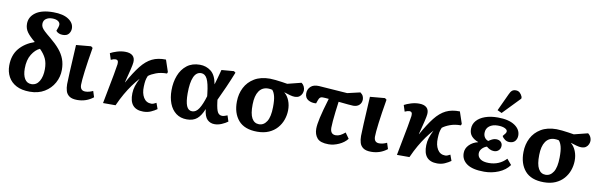

<svg xmlns="http://www.w3.org/2000/svg" viewBox="-52 -1329 5827 1858"><g transform="rotate(10 2861.5 -400.0)"><path d="M268 15Q188 15 135 -13Q82 -41 55.5 -90Q29 -139 29 -200Q29 -302 83 -367.5Q137 -433 233 -467Q179 -511 153.5 -546.5Q128 -582 128 -628Q128 -696 187.5 -739Q247 -782 361 -782Q458 -782 511 -746.5Q564 -711 564 -658Q564 -629 546 -605.5Q528 -582 487 -582Q444 -582 420 -610Q438 -654 438 -673Q438 -694 417.5 -707.5Q397 -721 360 -721Q324 -721 299.5 -703.5Q275 -686 275 -653Q275 -636 282.5 -621Q290 -606 311.5 -585.5Q333 -565 375 -531Q431 -485 467 -442Q503 -399 520.5 -352Q538 -305 538 -247Q538 -178 505 -118Q472 -58 411.5 -21.5Q351 15 268 15ZM270 -60Q320 -60 347.5 -106Q375 -152 375 -225Q375 -286 355 -328.5Q335 -371 294 -411Q250 -392 216 -337.5Q182 -283 182 -198Q182 -134 204.5 -97Q227 -60 270 -60Z M734 14Q683 14 656.5 -4.5Q630 -23 621 -53.5Q612 -84 612 -120Q612 -147 616.5 -238.5Q621 -330 631 -508L777 -521L794 -508Q770 -368 758 -272Q746 -176 746 -138Q746 -80 797 -80Q815 -80 834.5 -85Q854 -90 872 -99L891 -40Q823 14 734 14Z M1383 14Q1244 14 1249 -143Q1250 -180 1261 -214.5Q1272 -249 1294 -293Q1259 -254 1228.5 -211.5Q1198 -169 1168.5 -118Q1139 -67 1109 0H986Q1024 -194 1041 -287.5Q1058 -381 1059 -395Q1061 -419 1054 -428.5Q1047 -438 1033 -438Q1014 -438 987 -425L967 -487Q992 -501 1032 -513.5Q1072 -526 1112 -526Q1161 -526 1185.5 -504Q1210 -482 1207 -440Q1206 -420 1193 -366Q1180 -312 1160 -235H1162Q1219 -338 1269.5 -402Q1320 -466 1377 -494Q1434 -522 1513 -520L1552 -404L1546 -389Q1486 -389 1439.5 -371.5Q1393 -354 1367 -333Q1356 -308 1352 -285Q1348 -262 1347 -227Q1344 -161 1370 -118Q1396 -75 1447 -75Q1466 -75 1495 -92L1516 -34Q1491 -16 1457.5 -1Q1424 14 1383 14Z M1811 15Q1748 15 1704.5 -18Q1661 -51 1639 -108Q1617 -165 1617 -237Q1617 -317 1642.5 -383Q1668 -449 1719 -488.5Q1770 -528 1846 -528Q1908 -528 1955 -491.5Q2002 -455 2017 -367H2018Q2027 -398 2037.5 -435Q2048 -472 2059 -514L2180 -524L2197 -512Q2167 -436 2134 -361.5Q2101 -287 2071 -224L2074 -199Q2083 -129 2098 -103.5Q2113 -78 2142 -78Q2152 -78 2165.5 -82Q2179 -86 2193 -92L2212 -34Q2188 -16 2153 -1Q2118 14 2083 14Q2041 14 2012 -14Q1983 -42 1975 -114H1974Q1948 -48 1910.5 -16.5Q1873 15 1811 15ZM1848 -71Q1887 -71 1915 -115Q1943 -159 1967 -240L1964 -267Q1953 -365 1931.5 -407.5Q1910 -450 1872 -450Q1824 -450 1800 -395.5Q1776 -341 1776 -235Q1776 -153 1793 -112Q1810 -71 1848 -71Z M2503 14Q2377 14 2317 -56Q2257 -126 2259 -241Q2260 -316 2291.5 -377.5Q2323 -439 2384.5 -476Q2446 -513 2537 -513Q2560 -513 2591.5 -509.5Q2623 -506 2654.5 -501.5Q2686 -497 2709 -493L2844 -527Q2862 -514 2870.5 -495.5Q2879 -477 2879 -459Q2879 -443 2871.5 -425Q2864 -407 2847 -394.5Q2830 -382 2800 -382Q2781 -382 2754 -389.5Q2727 -397 2697 -407V-405Q2728 -380 2745.5 -336Q2763 -292 2762 -240Q2761 -192 2745 -147Q2729 -102 2697 -65.5Q2665 -29 2616.5 -7.5Q2568 14 2503 14ZM2507 -60Q2554 -60 2583 -105.5Q2612 -151 2613 -247Q2614 -316 2604 -354Q2594 -392 2576 -411Q2555 -416 2536 -416Q2478 -416 2446.5 -370Q2415 -324 2414 -239Q2412 -147 2436.5 -103.5Q2461 -60 2507 -60Z M3204 14Q3122 14 3091.5 -22Q3061 -58 3061 -114Q3061 -153 3076.5 -223Q3092 -293 3130 -419Q3112 -421 3096 -422Q3080 -423 3069 -423Q3055 -423 3045.5 -416Q3036 -409 3029 -389L3017 -355Q2973 -351 2939.5 -370.5Q2906 -390 2906 -434Q2906 -475 2934.5 -501.5Q2963 -528 3016 -525L3296 -505L3421 -534Q3442 -519 3449 -502.5Q3456 -486 3456 -471Q3456 -438 3434.5 -416.5Q3413 -395 3374 -395Q3359 -395 3323.5 -398.5Q3288 -402 3229 -408Q3222 -357 3216 -307Q3210 -257 3206.5 -215.5Q3203 -174 3203 -150Q3203 -84 3257 -84Q3280 -84 3301.5 -95Q3323 -106 3348 -127L3387 -72Q3357 -33 3305 -9.5Q3253 14 3204 14Z M3622 14Q3571 14 3544.5 -4.5Q3518 -23 3509 -53.5Q3500 -84 3500 -120Q3500 -147 3504.5 -238.5Q3509 -330 3519 -508L3665 -521L3682 -508Q3658 -368 3646 -272Q3634 -176 3634 -138Q3634 -80 3685 -80Q3703 -80 3722.5 -85Q3742 -90 3760 -99L3779 -40Q3711 14 3622 14Z M4271 14Q4132 14 4137 -143Q4138 -180 4149 -214.5Q4160 -249 4182 -293Q4147 -254 4116.5 -211.5Q4086 -169 4056.5 -118Q4027 -67 3997 0H3874Q3912 -194 3929 -287.5Q3946 -381 3947 -395Q3949 -419 3942 -428.5Q3935 -438 3921 -438Q3902 -438 3875 -425L3855 -487Q3880 -501 3920 -513.5Q3960 -526 4000 -526Q4049 -526 4073.5 -504Q4098 -482 4095 -440Q4094 -420 4081 -366Q4068 -312 4048 -235H4050Q4107 -338 4157.5 -402Q4208 -466 4265 -494Q4322 -522 4401 -520L4440 -404L4434 -389Q4374 -389 4327.5 -371.5Q4281 -354 4255 -333Q4244 -308 4240 -285Q4236 -262 4235 -227Q4232 -161 4258 -118Q4284 -75 4335 -75Q4354 -75 4383 -92L4404 -34Q4379 -16 4345.5 -1Q4312 14 4271 14Z M4732 14Q4618 14 4562.5 -25Q4507 -64 4507 -130Q4507 -176 4541 -210.5Q4575 -245 4626 -257V-259Q4585 -274 4560.5 -301Q4536 -328 4536 -372Q4536 -419 4566 -453.5Q4596 -488 4649.5 -507Q4703 -526 4774 -526Q4881 -526 4939.5 -487Q4998 -448 4998 -388Q4998 -356 4979.5 -333.5Q4961 -311 4923 -311Q4899 -311 4879 -325Q4859 -339 4850 -358Q4867 -378 4874 -388Q4881 -398 4881 -408Q4881 -425 4855.5 -437Q4830 -449 4787 -449Q4736 -449 4704 -424.5Q4672 -400 4672 -357Q4672 -331 4685 -312Q4698 -293 4721 -286Q4736 -297 4755 -306.5Q4774 -316 4793 -316Q4823 -316 4839.5 -300.5Q4856 -285 4856 -262Q4856 -235 4838 -217Q4820 -199 4792 -199Q4770 -199 4751.5 -208Q4733 -217 4718 -230Q4690 -221 4670.5 -199.5Q4651 -178 4651 -152Q4651 -118 4679 -97.5Q4707 -77 4762 -77Q4865 -77 4933 -149L4979 -95Q4941 -42 4874 -14Q4807 14 4732 14ZM4801 -575 4758 -595 4836 -763Q4848 -791 4862 -803Q4876 -815 4899 -815Q4923 -815 4939 -800.5Q4955 -786 4965 -761V-745Z M5319 14Q5193 14 5133 -56Q5073 -126 5075 -241Q5076 -316 5107.5 -377.5Q5139 -439 5200.5 -476Q5262 -513 5353 -513Q5376 -513 5407.5 -509.5Q5439 -506 5470.5 -501.5Q5502 -497 5525 -493L5660 -527Q5678 -514 5686.5 -495.5Q5695 -477 5695 -459Q5695 -443 5687.5 -425Q5680 -407 5663 -394.5Q5646 -382 5616 -382Q5597 -382 5570 -389.5Q5543 -397 5513 -407V-405Q5544 -380 5561.5 -336Q5579 -292 5578 -240Q5577 -192 5561 -147Q5545 -102 5513 -65.5Q5481 -29 5432.5 -7.5Q5384 14 5319 14ZM5323 -60Q5370 -60 5399 -105.5Q5428 -151 5429 -247Q5430 -316 5420 -354Q5410 -392 5392 -411Q5371 -416 5352 -416Q5294 -416 5262.5 -370Q5231 -324 5230 -239Q5228 -147 5252.5 -103.5Q5277 -60 5323 -60Z"/></g></svg>

Font: Literata 12pt
Style: Bold Italic
Weight: 700
Italic angle: -2°
Designer: Latin by Veronika Burian and Jose Scaglione. Greek by Irene Vlachou. Cyrillic by Vera Evstafieva
Foundry: TypeTogether
Version: Version 3.002